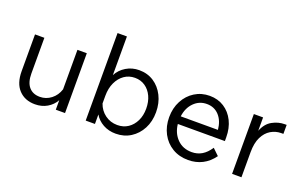

<svg xmlns="http://www.w3.org/2000/svg" viewBox="-86 -1094 2339 1484"><g transform="rotate(20 1083.5 -352.0)"><path d="M502 0H426V-78Q402 -35 358.5 -9.5Q315 16 259 16Q176 16 126 -37Q76 -90 76 -190V-492H153V-198Q153 -126 185 -88.5Q217 -51 275 -51Q326 -51 367 -82.5Q408 -114 425 -167V-492H502Z M748 0H672V-720H749V-402Q774 -450 822 -479Q870 -508 929 -508Q997 -508 1049 -474Q1101 -440 1131 -380.5Q1161 -321 1161 -246Q1161 -170 1130 -111Q1099 -52 1045.5 -18Q992 16 923 16Q865 16 819 -9.5Q773 -35 748 -78ZM749 -232V-169Q767 -116 811 -83.5Q855 -51 912 -51Q962 -51 999.5 -76Q1037 -101 1058.5 -145Q1080 -189 1080 -246Q1080 -303 1059.5 -347Q1039 -391 1002.5 -416Q966 -441 918 -441Q869 -441 831 -414.5Q793 -388 771 -341Q749 -294 749 -232Z M1674 -141 1726 -91Q1687 -37 1634.5 -10.5Q1582 16 1519 16Q1445 16 1388.5 -18Q1332 -52 1300.5 -111.5Q1269 -171 1269 -246Q1269 -321 1300.5 -380.5Q1332 -440 1386.5 -474Q1441 -508 1509 -508Q1576 -508 1627.5 -475Q1679 -442 1708 -383.5Q1737 -325 1737 -249V-219H1350Q1358 -145 1404.5 -98Q1451 -51 1524 -51Q1570 -51 1607 -73Q1644 -95 1674 -141ZM1509 -441Q1447 -441 1403.5 -397Q1360 -353 1351 -282H1657Q1650 -355 1610.5 -398Q1571 -441 1509 -441Z M2143 -500V-426H2126Q2080 -426 2040.5 -402.5Q2001 -379 1977 -330.5Q1953 -282 1953 -206V0H1876V-492H1952V-382Q1977 -446 2026 -473Q2075 -500 2127 -500Z"/></g></svg>

Font: Wix Madefor Text
Style: Regular
Weight: 400
Designer: Dalton Maag Ltd
Foundry: Dalton Maag Ltd
Version: Version 3.100